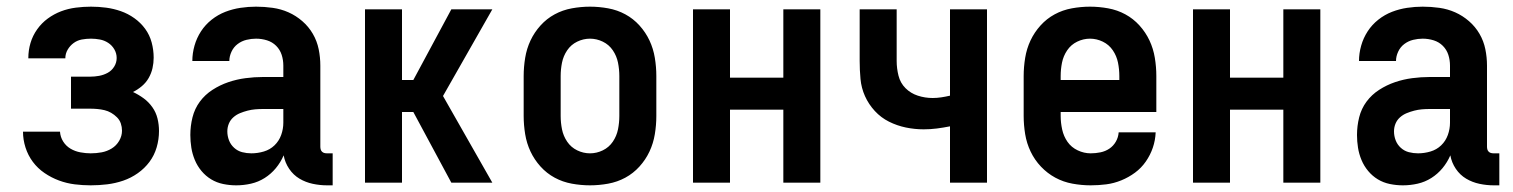

<svg xmlns="http://www.w3.org/2000/svg" viewBox="-20 -548 4540 576"><path d="M252 8Q228 8 204 5Q180 2 157 -6.5Q134 -15 113.5 -29Q93 -43 78.5 -62.5Q64 -82 56.5 -105.5Q49 -129 49 -153H160Q161 -137 169.5 -123.5Q178 -110 191.5 -102Q205 -94 221 -91Q237 -88 252 -88Q269 -88 285 -91Q301 -94 315 -102.5Q329 -111 337.5 -125.5Q346 -140 346 -156Q346 -167 342.5 -177.5Q339 -188 331 -196Q323 -204 313.5 -209.5Q304 -215 293.5 -217.5Q283 -220 272 -221Q261 -222 250 -222H193V-318H250Q264 -318 277.5 -320.5Q291 -323 303 -329.5Q315 -336 322.5 -348Q330 -360 330 -374Q330 -388 323 -400Q316 -412 304.5 -419.5Q293 -427 279.5 -429.5Q266 -432 253 -432Q239 -432 225.5 -429.5Q212 -427 201 -419Q190 -411 183 -399Q176 -387 176 -373H65V-374Q65 -397 71.5 -419Q78 -441 91.5 -460Q105 -479 123.5 -492.5Q142 -506 163 -514Q184 -522 207 -525Q230 -528 253 -528Q276 -528 298.5 -525Q321 -522 342.5 -514.5Q364 -507 383 -493.5Q402 -480 415.5 -461.5Q429 -443 435 -420.5Q441 -398 441 -375Q441 -359 437.5 -343.5Q434 -328 426 -314Q418 -300 405.5 -289.5Q393 -279 379 -272Q396 -264 411 -253Q426 -242 437 -226.5Q448 -211 452.5 -192.5Q457 -174 457 -155Q457 -130 450 -106Q443 -82 428.5 -62.5Q414 -43 393.5 -28.5Q373 -14 349.5 -6Q326 2 301.5 5Q277 8 252 8Z M689 8H688Q669 8 649.5 4Q630 0 613.5 -10Q597 -20 584.5 -35Q572 -50 564.5 -68Q557 -86 554 -105Q551 -124 551 -143Q551 -170 557.5 -196Q564 -222 579.5 -243Q595 -264 617.5 -278.5Q640 -293 665 -301.5Q690 -310 716.5 -313.5Q743 -317 769 -317H830V-351Q830 -368 825 -383.5Q820 -399 808.5 -410.5Q797 -422 781 -427Q765 -432 748 -432Q734 -432 719.5 -428.5Q705 -425 693 -416Q681 -407 674.5 -393Q668 -379 668 -365H557Q557 -388 563.5 -411Q570 -434 583 -454Q596 -474 615 -489Q634 -504 656 -512.5Q678 -521 701.5 -524.5Q725 -528 748 -528Q773 -528 798 -524.5Q823 -521 845.5 -511Q868 -501 887 -484.5Q906 -468 918.5 -446.5Q931 -425 936 -400.5Q941 -376 941 -351V-108Q941 -104 942 -100Q943 -96 946 -93Q949 -90 953 -89Q957 -88 961 -88H978V8H961Q940 8 918.5 3.5Q897 -1 878.5 -12Q860 -23 847.5 -41.5Q835 -60 831 -82Q822 -61 807.5 -43.5Q793 -26 774 -14Q755 -2 733 3Q711 8 689 8ZM734 -88Q753 -88 771.5 -93.5Q790 -99 803.5 -112Q817 -125 823.5 -143Q830 -161 830 -180V-221H769Q757 -221 745.5 -220Q734 -219 722.5 -216Q711 -213 700 -208.5Q689 -204 680 -196Q671 -188 666.5 -177Q662 -166 662 -154Q662 -140 667 -127Q672 -114 682.5 -104.5Q693 -95 706.5 -91.5Q720 -88 734 -88Z M1075 0V-520H1186V-308H1220L1334 -520H1457L1309 -260L1457 0H1334L1220 -212H1186V0Z M1750 8Q1723 8 1695.5 3Q1668 -2 1644 -15Q1620 -28 1601.5 -48.5Q1583 -69 1571.5 -93.5Q1560 -118 1555.5 -145.5Q1551 -173 1551 -200V-320Q1551 -347 1555.5 -374.5Q1560 -402 1571.5 -426.5Q1583 -451 1601.5 -471.5Q1620 -492 1644 -505Q1668 -518 1695.5 -523Q1723 -528 1750 -528Q1777 -528 1804.5 -523Q1832 -518 1856 -505Q1880 -492 1898.5 -471.5Q1917 -451 1928.5 -426.5Q1940 -402 1944.5 -374.5Q1949 -347 1949 -320V-200Q1949 -173 1944.5 -145.5Q1940 -118 1928.5 -93.5Q1917 -69 1898.5 -48.5Q1880 -28 1856 -15Q1832 -2 1804.5 3Q1777 8 1750 8ZM1750 -88Q1770 -88 1788.5 -97Q1807 -106 1818.5 -123Q1830 -140 1834 -160Q1838 -180 1838 -200V-320Q1838 -340 1834 -360Q1830 -380 1818.5 -397Q1807 -414 1788.5 -423Q1770 -432 1750 -432Q1730 -432 1711.5 -423Q1693 -414 1681.5 -397Q1670 -380 1666 -360Q1662 -340 1662 -320V-200Q1662 -180 1666 -160Q1670 -140 1681.5 -123Q1693 -106 1711.5 -97Q1730 -88 1750 -88Z M2059 0V-520H2170V-315H2330V-520H2441V0H2330V-219H2170V0Z M2830 0V-169Q2810 -165 2790.5 -162.5Q2771 -160 2751 -160Q2724 -160 2697.5 -165.5Q2671 -171 2647 -183Q2623 -195 2604.5 -215Q2586 -235 2575 -259.5Q2564 -284 2561.5 -311Q2559 -338 2559 -365V-520H2670V-365Q2670 -343 2675.5 -321Q2681 -299 2696.5 -283.5Q2712 -268 2733.5 -261Q2755 -254 2778 -254Q2791 -254 2804 -256Q2817 -258 2830 -261V-520H2941V0Z M3252 8Q3225 8 3197.5 3Q3170 -2 3146 -15Q3122 -28 3103 -48Q3084 -68 3072 -93Q3060 -118 3055.5 -145.5Q3051 -173 3051 -200V-320Q3051 -347 3055.5 -374.5Q3060 -402 3071.5 -426.5Q3083 -451 3101.5 -471.5Q3120 -492 3144 -505Q3168 -518 3195.5 -523Q3223 -528 3250 -528Q3277 -528 3304.5 -523Q3332 -518 3356 -505Q3380 -492 3398.5 -471.5Q3417 -451 3428.5 -426.5Q3440 -402 3444.5 -374.5Q3449 -347 3449 -320V-212H3162V-200Q3162 -180 3166.5 -159.5Q3171 -139 3182.5 -122.5Q3194 -106 3213 -97Q3232 -88 3252 -88Q3267 -88 3281.5 -91Q3296 -94 3308 -102Q3320 -110 3327.5 -123Q3335 -136 3336 -151H3447Q3446 -127 3438.5 -105Q3431 -83 3417.5 -63.5Q3404 -44 3385 -30Q3366 -16 3344 -7Q3322 2 3299 5Q3276 8 3252 8ZM3162 -308H3338V-320Q3338 -340 3334 -360Q3330 -380 3318.5 -397Q3307 -414 3288.5 -423Q3270 -432 3250 -432Q3230 -432 3211.5 -423Q3193 -414 3181.5 -397Q3170 -380 3166 -360Q3162 -340 3162 -320Z M3559 0V-520H3670V-315H3830V-520H3941V0H3830V-219H3670V0Z M4189 8H4188Q4169 8 4149.5 4Q4130 0 4113.5 -10Q4097 -20 4084.5 -35Q4072 -50 4064.5 -68Q4057 -86 4054 -105Q4051 -124 4051 -143Q4051 -170 4057.5 -196Q4064 -222 4079.5 -243Q4095 -264 4117.5 -278.5Q4140 -293 4165 -301.5Q4190 -310 4216.5 -313.5Q4243 -317 4269 -317H4330V-351Q4330 -368 4325 -383.5Q4320 -399 4308.5 -410.5Q4297 -422 4281 -427Q4265 -432 4248 -432Q4234 -432 4219.5 -428.5Q4205 -425 4193 -416Q4181 -407 4174.5 -393Q4168 -379 4168 -365H4057Q4057 -388 4063.5 -411Q4070 -434 4083 -454Q4096 -474 4115 -489Q4134 -504 4156 -512.5Q4178 -521 4201.5 -524.5Q4225 -528 4248 -528Q4273 -528 4298 -524.5Q4323 -521 4345.5 -511Q4368 -501 4387 -484.5Q4406 -468 4418.5 -446.5Q4431 -425 4436 -400.5Q4441 -376 4441 -351V-108Q4441 -104 4442 -100Q4443 -96 4446 -93Q4449 -90 4453 -89Q4457 -88 4461 -88H4478V8H4461Q4440 8 4418.5 3.5Q4397 -1 4378.5 -12Q4360 -23 4347.5 -41.5Q4335 -60 4331 -82Q4322 -61 4307.5 -43.5Q4293 -26 4274 -14Q4255 -2 4233 3Q4211 8 4189 8ZM4234 -88Q4253 -88 4271.5 -93.5Q4290 -99 4303.5 -112Q4317 -125 4323.5 -143Q4330 -161 4330 -180V-221H4269Q4257 -221 4245.5 -220Q4234 -219 4222.5 -216Q4211 -213 4200 -208.5Q4189 -204 4180 -196Q4171 -188 4166.5 -177Q4162 -166 4162 -154Q4162 -140 4167 -127Q4172 -114 4182.5 -104.5Q4193 -95 4206.5 -91.5Q4220 -88 4234 -88Z"/></svg>

Font: Iosevka Algr
Style: Bold
Weight: 700
Monospace: yes
Designer: Belleve Invis
Foundry: Belleve Invis
Version: Version 26.0.2; ttfautohint (v1.8.3)